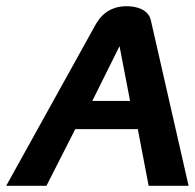

<svg xmlns="http://www.w3.org/2000/svg" viewBox="-31 -600 629 620"><path d="M-11 0H119L212 -183H414L449 0H578L456 -535C448 -569 411 -580 377 -580C303 -579 281 -526 268 -503ZM267 -274 355 -451 389 -274Z"/></svg>

Font: Charger Pro
Style: UltraObl
Weight: 900
Designer: Jasper
Foundry: Cannot Into Space Fonts
Version: Version 1.09